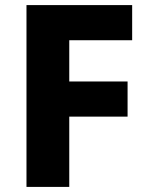

<svg xmlns="http://www.w3.org/2000/svg" viewBox="-20 -827 584 754"><path d="M252 -93H84V-807H499V-669H252V-507H481V-369H252Z"/></svg>

Font: Noto Sans Telugu UI ExtraBold
Style: Regular
Weight: 800
Designer: Jelle Bosma - Monotype Design Team
Foundry: Monotype Imaging Inc.
Version: Version 2.005; ttfautohint (v1.8.4.7-5d5b)